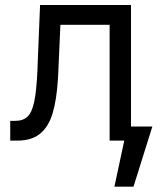

<svg xmlns="http://www.w3.org/2000/svg" viewBox="-20 -550 649 751"><path d="M20 -77.3H39.4Q70.4 -77.3 87.7 -93.9Q105 -110.5 113.8 -151.8Q122.6 -193 126.4 -272.8Q126.4 -279.7 127.1 -295.6L136.7 -530.4H492.4V0H408.8V-453H216.2L207.9 -264.5L206.5 -239.6Q201.3 -157.1 185.3 -105.1Q169.2 -53.2 136.2 -26.6Q103.2 0 48.3 0H20ZM502.1 180.2H427.5L477.9 -55.2H576Z"/></svg>

Font: Pretendard Variable
Style: Regular
Weight: 400
Designer: Base glyphs from Inter by Rasmus Andersson; Hangul glyphs from Noto Sans CJK(Source Han Sans) by Jang Soo-young and Kang
Foundry: Kil Hyung-jin
Version: Version 1.100;FEAKit 1.0